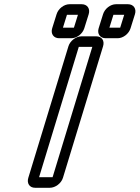

<svg xmlns="http://www.w3.org/2000/svg" viewBox="-20 -864 661 909"><path d="M165 -25 353 -642H417L229 -25ZM278 -22 468 -645C476 -671 462 -692 436 -692H366C340 -692 312 -671 304 -645L114 -22C106 4 120 25 146 25H216C242 25 270 4 278 -22ZM498 -733 517 -794H568L549 -733ZM598 -730 619 -797C627 -823 612 -844 586 -844H529C503 -844 476 -823 468 -797L447 -730C439 -704 454 -683 480 -683H537C563 -683 590 -704 598 -730ZM278 -733 297 -794H349L330 -733ZM379 -730 400 -797C408 -823 393 -844 367 -844H309C283 -844 256 -823 248 -797L227 -730C219 -704 234 -683 260 -683H318C344 -683 371 -704 379 -730Z"/></svg>

Font: DIN Rundschrift
Style: BreitKontKu
Weight: 400
Width: 7
Version: Version 1.027